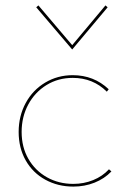

<svg xmlns="http://www.w3.org/2000/svg" viewBox="-20 -687 465 710"><path d="M114 -660 122 -667 247 -520 370 -667 378 -660 247 -504ZM49 -199Q49 -258 75 -306Q101 -354 147 -381.5Q193 -409 249 -409Q327 -409 382 -357L375 -348Q324 -399 249 -399Q195 -399 152 -372.5Q109 -346 84.5 -300.5Q60 -255 60 -199Q60 -143 85 -99.5Q110 -56 153.5 -31.5Q197 -7 251 -7Q290 -7 324.5 -21Q359 -35 383 -61L392 -53Q366 -26 329.5 -11.5Q293 3 251 3Q194 3 147.5 -22.5Q101 -48 75 -94Q49 -140 49 -199Z"/></svg>

Font: Ysabeau Infant Hairline
Style: Regular
Weight: 100
Designer: Christian Thalmann (Catharsis Fonts)
Version: Version 0.003